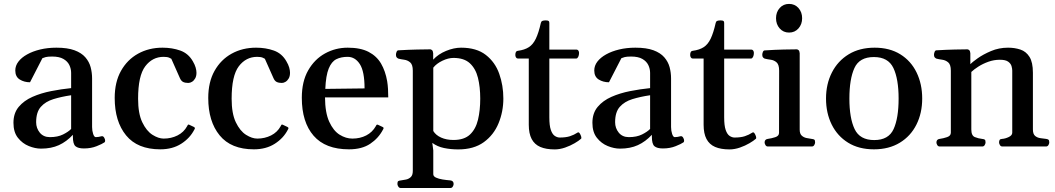

<svg xmlns="http://www.w3.org/2000/svg" viewBox="-20 -734 5288 962"><path d="M47.4 -118.7Q47.4 -167 73.7 -198.5Q100.1 -230 142.8 -248.8Q185.5 -267.6 236.6 -277.6Q287.6 -287.6 336.4 -292.5V-368.7Q336.4 -389.2 327.4 -408Q318.4 -426.8 297.6 -438.7Q276.9 -450.7 241.2 -450.7Q219.2 -450.7 209 -448Q198.7 -445.3 192.4 -442.4L130.4 -321.8Q101.1 -321.8 78.9 -335.7Q56.6 -349.6 56.6 -380.9Q56.6 -404.8 72.3 -425.3Q87.9 -445.8 116 -461.4Q144 -477.1 181.4 -486.1Q218.8 -495.1 262.7 -495.1Q317.9 -495.1 353 -482.2Q388.2 -469.2 407.5 -447Q426.8 -424.8 434.1 -397.5Q441.4 -370.1 441.4 -340.8V-97.7Q441.4 -78.6 446.8 -62.7Q452.1 -46.9 460 -46.9Q466.8 -46.9 473.9 -48.1Q481 -49.3 488.3 -51.3Q496.6 -53.2 501.7 -44.9Q506.8 -36.6 506.8 -29.3Q506.8 -23.4 503.9 -21Q492.2 -12.7 464.1 -1.5Q436 9.8 400.4 9.8Q371.6 9.8 358.4 -1.2Q345.2 -12.2 345.2 -49.3V-58.6Q313.5 -24.4 275.1 -6.8Q236.8 10.7 185.5 10.7Q156.2 10.7 124.3 -2.2Q92.3 -15.1 69.8 -43.5Q47.4 -71.8 47.4 -118.7ZM161.1 -121.6Q161.1 -91.8 179.4 -69.3Q197.8 -46.9 230 -46.9Q269 -46.9 295.9 -60.3Q322.8 -73.7 336.4 -87.9V-256.8Q287.1 -249.5 247.6 -237.3Q208 -225.1 184.6 -198.7Q161.1 -172.4 161.1 -121.6Z M783.2 14.2Q668.9 14.2 611.8 -55.7Q554.7 -125.5 554.7 -243.2Q554.7 -322.8 586.2 -378.9Q617.7 -435.1 671.9 -465.1Q726.1 -495.1 794.4 -495.1Q842.8 -495.1 883.3 -480.7Q923.8 -466.3 946.3 -426.8Q956.1 -410.2 960.2 -395.8Q964.4 -381.3 964.4 -369.6Q964.4 -352.5 958 -341.3Q951.7 -330.1 942.1 -324.2Q932.6 -318.4 923.3 -318.4Q908.2 -318.4 897.9 -323.2Q887.7 -328.1 881.3 -342.8L838.4 -439.5Q837.9 -439.9 828.4 -444.6Q818.8 -449.2 799.8 -449.2Q743.7 -449.2 707.8 -401.9Q671.9 -354.5 671.9 -239.3Q671.9 -165 692.9 -121.3Q713.9 -77.6 743.9 -58.6Q773.9 -39.6 800.3 -39.6Q837.9 -39.6 869.4 -55.4Q900.9 -71.3 917.5 -101.6Q918.9 -104.5 920.9 -107.9Q922.9 -111.3 927.2 -109.4L951.2 -98.1Q956.5 -95.7 956.5 -91.8Q956.5 -89.8 955.6 -87.9Q954.6 -85.9 953.6 -84.5Q931.6 -41.5 887.9 -13.7Q844.2 14.2 783.2 14.2Z M1252 14.2Q1137.7 14.2 1080.6 -55.7Q1023.4 -125.5 1023.4 -243.2Q1023.4 -322.8 1054.9 -378.9Q1086.4 -435.1 1140.6 -465.1Q1194.8 -495.1 1263.2 -495.1Q1311.5 -495.1 1352.1 -480.7Q1392.6 -466.3 1415 -426.8Q1424.8 -410.2 1429 -395.8Q1433.1 -381.3 1433.1 -369.6Q1433.1 -352.5 1426.8 -341.3Q1420.4 -330.1 1410.9 -324.2Q1401.4 -318.4 1392.1 -318.4Q1377 -318.4 1366.7 -323.2Q1356.4 -328.1 1350.1 -342.8L1307.1 -439.5Q1306.6 -439.9 1297.1 -444.6Q1287.6 -449.2 1268.6 -449.2Q1212.4 -449.2 1176.5 -401.9Q1140.6 -354.5 1140.6 -239.3Q1140.6 -165 1161.6 -121.3Q1182.6 -77.6 1212.6 -58.6Q1242.7 -39.6 1269 -39.6Q1306.6 -39.6 1338.1 -55.4Q1369.6 -71.3 1386.2 -101.6Q1387.7 -104.5 1389.6 -107.9Q1391.6 -111.3 1396 -109.4L1419.9 -98.1Q1425.3 -95.7 1425.3 -91.8Q1425.3 -89.8 1424.3 -87.9Q1423.3 -85.9 1422.4 -84.5Q1400.4 -41.5 1356.7 -13.7Q1313 14.2 1252 14.2Z M1728.5 14.2Q1610.4 14.2 1551.3 -54Q1492.2 -122.1 1492.2 -244.1Q1492.2 -325.7 1524.2 -381.6Q1556.2 -437.5 1608.6 -466.3Q1661.1 -495.1 1722.2 -495.1Q1786.1 -495.1 1826.7 -474.1Q1867.2 -453.1 1889.2 -415.5Q1911.1 -377.9 1919.9 -327.1Q1922.9 -308.6 1924.1 -288.1Q1925.3 -267.6 1925.3 -246.1H1608.4Q1608.9 -169.4 1629.6 -124Q1650.4 -78.6 1681.6 -59.1Q1712.9 -39.6 1745.6 -39.6Q1784.2 -39.6 1814.9 -55.4Q1845.7 -71.3 1862.8 -101.6Q1864.3 -104.5 1866 -107.4Q1867.7 -110.4 1872.6 -109.4L1896.5 -98.1Q1901.9 -96.2 1901.9 -92.3Q1901.9 -90.3 1900.9 -88.1Q1899.9 -85.9 1898.9 -84.5Q1876.5 -41.5 1835 -13.7Q1793.5 14.2 1728.5 14.2ZM1609.9 -288.6 1806.6 -291Q1806.6 -376 1783 -412.6Q1759.3 -449.2 1721.7 -449.2Q1689 -449.2 1665 -437.3Q1641.1 -425.3 1627 -390.6Q1612.8 -356 1609.9 -288.6Z M1987.8 208Q1980 208 1975.6 200.7Q1971.2 193.4 1971.2 188Q1971.2 176.8 1974.9 173.8Q1978.5 170.9 1988.8 169.9Q2001 168.5 2014.6 165.5Q2028.3 162.6 2038.3 153.1Q2048.3 143.6 2048.3 122.6V-379.9Q2048.3 -410.2 2035.2 -421.4Q2022 -432.6 2004.9 -434.8Q1987.8 -437 1975.6 -440.4Q1970.7 -442.9 1967.3 -446.8Q1963.9 -450.7 1963.9 -460Q1963.9 -465.8 1966.8 -473.6Q1969.7 -481.4 1975.6 -481.9Q2026.9 -484.9 2070.3 -485.8Q2113.8 -486.8 2135.7 -486.8Q2139.6 -486.8 2144.5 -482.9Q2149.4 -479 2150.4 -467.3V-435.1Q2175.8 -462.9 2215.1 -479Q2254.4 -495.1 2290 -495.1Q2367.7 -495.1 2414.3 -458.7Q2460.9 -422.4 2481.4 -364.3Q2502 -306.2 2502 -240.2Q2502 -174.8 2478 -116.5Q2454.1 -58.1 2404.1 -21.7Q2354 14.6 2275.9 14.6Q2238.3 14.6 2204.6 7.6Q2170.9 0.5 2146 -18.1L2150.9 19.5V138.7Q2150.9 149.4 2164.3 155.8Q2177.7 162.1 2197.8 165.3Q2217.8 168.5 2236.8 169.9Q2252.9 171.9 2252.9 188Q2252.9 193.4 2248.8 200.7Q2244.6 208 2236.3 208ZM2252 -32.7Q2306.2 -32.7 2335 -60.1Q2363.8 -87.4 2375 -134.3Q2386.2 -181.2 2386.2 -240.2Q2386.2 -297.9 2374.8 -344Q2363.3 -390.1 2334.2 -417Q2305.2 -443.8 2252 -443.8Q2226.1 -443.8 2196.5 -429.7Q2167 -415.5 2150.9 -395V-77.6Q2163.6 -56.6 2190.2 -44.7Q2216.8 -32.7 2252 -32.7Z M2759.3 14.6Q2715.8 14.6 2687 2.2Q2658.2 -10.3 2643.8 -37.6Q2629.4 -64.9 2629.4 -108.9V-440.9H2573.7Q2567.9 -441.4 2564.9 -447Q2562 -452.6 2562 -458.5Q2562 -479 2575.2 -479.5Q2608.4 -483.9 2629.6 -497.6Q2650.9 -511.2 2664.8 -540.3Q2678.7 -569.3 2689.9 -619.1Q2691.4 -626.5 2697.3 -629.2Q2703.1 -631.8 2713.9 -631.8Q2725.6 -631.8 2729 -628.9Q2732.4 -626 2732.4 -619.1V-485.4H2869.6Q2875.5 -484.9 2878.4 -479.7Q2881.3 -474.6 2881.3 -468.8Q2881.3 -457.5 2877.2 -449.2Q2873 -440.9 2867.7 -440.9H2732.4V-146Q2732.4 -104.5 2740 -82.8Q2747.6 -61 2759.8 -53Q2772 -44.9 2784.7 -44.9Q2815.4 -44.9 2835.7 -51.5Q2856 -58.1 2874 -69.8Q2879.4 -73.2 2884.3 -66.2Q2889.2 -59.1 2891.8 -50.3Q2894.5 -41.5 2891.1 -38.6Q2880.4 -28.8 2859.1 -16.4Q2837.9 -3.9 2811.3 5.4Q2784.7 14.6 2759.3 14.6Z M2948.2 -118.7Q2948.2 -167 2974.6 -198.5Q3001 -230 3043.7 -248.8Q3086.4 -267.6 3137.5 -277.6Q3188.5 -287.6 3237.3 -292.5V-368.7Q3237.3 -389.2 3228.3 -408Q3219.2 -426.8 3198.5 -438.7Q3177.7 -450.7 3142.1 -450.7Q3120.1 -450.7 3109.9 -448Q3099.6 -445.3 3093.3 -442.4L3031.2 -321.8Q3002 -321.8 2979.7 -335.7Q2957.5 -349.6 2957.5 -380.9Q2957.5 -404.8 2973.1 -425.3Q2988.8 -445.8 3016.8 -461.4Q3044.9 -477.1 3082.3 -486.1Q3119.6 -495.1 3163.6 -495.1Q3218.8 -495.1 3253.9 -482.2Q3289.1 -469.2 3308.3 -447Q3327.6 -424.8 3335 -397.5Q3342.3 -370.1 3342.3 -340.8V-97.7Q3342.3 -78.6 3347.7 -62.7Q3353 -46.9 3360.8 -46.9Q3367.7 -46.9 3374.8 -48.1Q3381.8 -49.3 3389.2 -51.3Q3397.5 -53.2 3402.6 -44.9Q3407.7 -36.6 3407.7 -29.3Q3407.7 -23.4 3404.8 -21Q3393.1 -12.7 3365 -1.5Q3336.9 9.8 3301.3 9.8Q3272.5 9.8 3259.3 -1.2Q3246.1 -12.2 3246.1 -49.3V-58.6Q3214.4 -24.4 3176 -6.8Q3137.7 10.7 3086.4 10.7Q3057.1 10.7 3025.1 -2.2Q2993.2 -15.1 2970.7 -43.5Q2948.2 -71.8 2948.2 -118.7ZM3062 -121.6Q3062 -91.8 3080.3 -69.3Q3098.6 -46.9 3130.9 -46.9Q3169.9 -46.9 3196.8 -60.3Q3223.6 -73.7 3237.3 -87.9V-256.8Q3188 -249.5 3148.4 -237.3Q3108.9 -225.1 3085.4 -198.7Q3062 -172.4 3062 -121.6Z M3635.3 14.6Q3591.8 14.6 3563 2.2Q3534.2 -10.3 3519.8 -37.6Q3505.4 -64.9 3505.4 -108.9V-440.9H3449.7Q3443.8 -441.4 3440.9 -447Q3438 -452.6 3438 -458.5Q3438 -479 3451.2 -479.5Q3484.4 -483.9 3505.6 -497.6Q3526.9 -511.2 3540.8 -540.3Q3554.7 -569.3 3565.9 -619.1Q3567.4 -626.5 3573.2 -629.2Q3579.1 -631.8 3589.8 -631.8Q3601.6 -631.8 3605 -628.9Q3608.4 -626 3608.4 -619.1V-485.4H3745.6Q3751.5 -484.9 3754.4 -479.7Q3757.3 -474.6 3757.3 -468.8Q3757.3 -457.5 3753.2 -449.2Q3749 -440.9 3743.7 -440.9H3608.4V-146Q3608.4 -104.5 3616 -82.8Q3623.5 -61 3635.7 -53Q3647.9 -44.9 3660.6 -44.9Q3691.4 -44.9 3711.7 -51.5Q3731.9 -58.1 3750 -69.8Q3755.4 -73.2 3760.3 -66.2Q3765.1 -59.1 3767.8 -50.3Q3770.5 -41.5 3767.1 -38.6Q3756.3 -28.8 3735.1 -16.4Q3713.9 -3.9 3687.3 5.4Q3660.6 14.6 3635.3 14.6Z M3827.6 0Q3819.3 0 3815.2 -7.3Q3811 -14.6 3811 -20Q3811 -36.1 3827.1 -38.1Q3845.2 -40.5 3864.3 -46.6Q3883.3 -52.7 3883.3 -68.4L3883.8 -379.9Q3883.8 -410.2 3871.1 -421.4Q3858.4 -432.6 3841.3 -434.8Q3824.2 -437 3811 -440.4Q3806.2 -442.9 3802.7 -446.8Q3799.3 -450.7 3799.3 -460Q3799.3 -465.8 3802.2 -473.4Q3805.2 -481 3811 -481.4Q3863.8 -484.9 3906.5 -485.8Q3949.2 -486.8 3972.2 -486.8Q3976.1 -486.8 3981 -482.9Q3985.8 -479 3986.8 -467.3V-84.5Q3986.8 -64 3996.8 -54.7Q4006.8 -45.4 4020.8 -42.5Q4034.7 -39.6 4046.4 -38.1Q4056.6 -37.1 4060.3 -34.2Q4064 -31.2 4064 -20Q4064 -14.6 4059.8 -7.3Q4055.7 0 4047.4 0ZM3933.6 -570.8Q3904.8 -570.8 3886.5 -591.6Q3868.2 -612.3 3868.2 -642.6Q3868.2 -673.3 3886.5 -693.8Q3904.8 -714.4 3933.6 -714.4Q3962.4 -714.4 3980.7 -693.8Q3999 -673.3 3999 -642.6Q3999 -612.3 3980.7 -591.6Q3962.4 -570.8 3933.6 -570.8Z M4118.7 -240.2Q4118.7 -313 4148.2 -370.8Q4177.7 -428.7 4232.2 -461.9Q4286.6 -495.1 4362.3 -495.1Q4437.5 -495.1 4491 -461.9Q4544.4 -428.7 4572.5 -370.8Q4600.6 -313 4600.6 -240.2Q4600.6 -167.5 4571.8 -109.9Q4543 -52.2 4488.5 -19Q4434.1 14.2 4358.9 14.2Q4283.2 14.2 4229.5 -19Q4175.8 -52.2 4147.2 -109.9Q4118.7 -167.5 4118.7 -240.2ZM4235.8 -240.2Q4235.8 -142.1 4262 -87.2Q4288.1 -32.2 4360.4 -32.2Q4432.1 -32.2 4457.3 -87.2Q4482.4 -142.1 4482.4 -240.2Q4482.4 -338.4 4456.3 -393.3Q4430.2 -448.2 4358.4 -448.2Q4286.1 -448.2 4261 -393.1Q4235.8 -337.9 4235.8 -240.2Z M4688.5 0Q4680.2 0 4676 -7.3Q4671.9 -14.6 4671.9 -20Q4671.9 -36.1 4688 -38.1Q4706.1 -40.5 4725.1 -46.9Q4744.1 -53.2 4744.1 -69.3V-379.9Q4744.1 -410.2 4731 -421.4Q4717.8 -432.6 4700.7 -434.8Q4683.6 -437 4671.4 -440.4Q4666.5 -442.9 4663.1 -446.8Q4659.7 -450.7 4659.7 -460Q4659.7 -465.8 4662.6 -473.6Q4665.5 -481.4 4671.4 -481.9Q4722.2 -484.9 4763.7 -485.8Q4805.2 -486.8 4827.1 -486.8Q4831.1 -486.8 4835.9 -482.9Q4840.8 -479 4841.8 -467.3V-412.6Q4850.6 -421.9 4878.2 -441.7Q4905.8 -461.4 4945.6 -478.3Q4985.4 -495.1 5030.8 -495.1Q5064.5 -495.1 5092.8 -485.6Q5121.1 -476.1 5138.2 -449Q5155.3 -421.9 5155.3 -369.6V-85.4Q5155.3 -62 5166.7 -52.7Q5178.2 -43.5 5193.6 -41.7Q5209 -40 5221.2 -38.1Q5229.5 -37.1 5233.4 -33.9Q5237.3 -30.8 5237.3 -20Q5237.3 -14.6 5233.2 -7.3Q5229 0 5220.7 0H5002.4Q4994.1 0 4990 -7.3Q4985.8 -14.6 4985.8 -20Q4985.8 -27.8 4988.5 -32.7Q4991.2 -37.6 5001 -38.1Q5016.6 -39.1 5034.2 -47.4Q5051.8 -55.7 5051.8 -69.3V-380.4Q5051.8 -389.6 5048.3 -402.3Q5044.9 -415 5031.7 -424.8Q5018.6 -434.6 4989.7 -434.6Q4960 -434.6 4932.1 -424.6Q4904.3 -414.6 4882.1 -400.4Q4859.9 -386.2 4846.7 -373.5V-85.4Q4846.7 -54.2 4864.5 -47.1Q4882.3 -40 4900.4 -38.1Q4910.6 -37.1 4914.3 -34.2Q4918 -31.2 4918 -20Q4918 -14.6 4913.8 -7.3Q4909.7 0 4901.4 0Z"/></svg>

Font: Gelasio Medium
Style: Regular
Weight: 500
Designer: Eben Sorkin
Foundry: Eben Sorkin
Version: Version 1.008